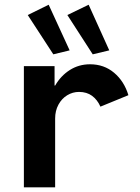

<svg xmlns="http://www.w3.org/2000/svg" viewBox="-20 -808 602 828"><path d="M533.7 -397.5 413.1 -348.1Q399.9 -377.9 377 -394.8Q354 -411.6 320.8 -411.6Q293.5 -411.6 269.8 -397.2Q246.1 -382.8 231.9 -356.4Q217.8 -330.1 217.8 -296.9V0H83V-522.9H215.3V-439H217.8Q242.2 -481.4 281.2 -506.1Q320.3 -530.8 368.2 -530.8Q428.7 -530.8 472.2 -494.1Q515.6 -457.5 533.7 -397.5ZM210 -573.7 99.6 -743.2 189.9 -787.6 280.3 -590.8ZM379.9 -573.7 270.5 -743.2 362.3 -787.6 451.2 -590.8Z"/></svg>

Font: Reddit Mono
Style: Bold
Weight: 700
Designer: Stephen Hutchings
Foundry: Reddit
Version: Version 1.009